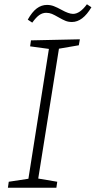

<svg xmlns="http://www.w3.org/2000/svg" viewBox="-20 -879 448 899"><path d="M354 -695 349 -667 256 -651 159 -43 248 -28 244 0H17L21 -28L113 -42L209 -650L121 -662L125 -690ZM110 -787Q130 -823 152 -839.5Q174 -856 200 -856Q217 -856 232.5 -850Q248 -844 268 -833Q302 -814 322 -814Q354 -814 387 -859L408 -845Q367 -776 317 -776Q300 -776 286.5 -781.5Q273 -787 254 -798Q235 -809 223 -814Q211 -819 196 -819Q179 -819 164 -808.5Q149 -798 131 -773Z"/></svg>

Font: Bitter Pro Light
Style: Italic
Weight: 300
Italic angle: -9°
Designer: Sol Matas, and Bitter project Authors
Foundry: Sol Matas
Version: Version 1.010